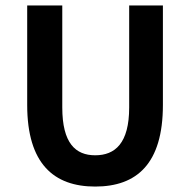

<svg xmlns="http://www.w3.org/2000/svg" viewBox="-20 -674 699 706"><path d="M330 12C483 12 579 -72 579 -288V-654H455V-279C455 -147 403 -103 330 -103C258 -103 209 -147 209 -279V-654H80V-288C80 -72 178 12 330 12Z"/></svg>

Font: Source Sans Pro SemBd
Style: Regular
Weight: 700
Designer: Paul D. Hunt
Foundry: Adobe Systems Incorporated
Version: Version 2.020;PS 2.0;hotconv 1.0.86;makeotf.lib2.5.63406